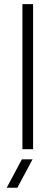

<svg xmlns="http://www.w3.org/2000/svg" viewBox="-20 -718 267 924"><path d="M139.2 -698.2V0H87.9V-698.2ZM136.7 48.8 63.5 185.5H12.2L85.4 48.8Z"/></svg>

Font: Sansation Light
Style: Light
Weight: 300
Designer: Bernd Montag
Version: Version 1.301